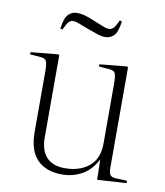

<svg xmlns="http://www.w3.org/2000/svg" viewBox="-82 -781 743 863"><g transform="rotate(10 289.5 -349.5)"><path d="M259 14Q185 14 145 -27.5Q105 -69 105 -154V-427Q105 -465 99 -476.5Q93 -488 72 -489L24 -493L25 -503L150 -515L154 -511V-136Q154 -78 182.5 -47Q211 -16 266 -16Q334 -16 376.5 -51Q419 -86 419 -154V-427Q419 -465 413 -476.5Q407 -488 386 -489L338 -493L339 -503L464 -515L468 -511V-56Q468 -31 474.5 -21.5Q481 -12 500 -11L552 -9V2L419 10L417 -81H416Q390 -31 348.5 -8.5Q307 14 259 14ZM343 -628Q327 -628 308.5 -634Q290 -640 263 -650Q225 -665 211.5 -669.5Q198 -674 189 -674Q178 -674 169.5 -665Q161 -656 148 -628L138 -631Q145 -681 161.5 -697Q178 -713 200 -713Q215 -713 232 -709Q249 -705 280 -692Q318 -676 331 -671.5Q344 -667 354 -667Q363 -667 372 -674.5Q381 -682 395 -713L405 -710Q398 -658 381 -643Q364 -628 343 -628Z"/></g></svg>

Font: Display Extralight
Style: Regular
Weight: 200
Designer: Latin by Veronika Burian and Jose Scaglione. Greek by Irene Vlachou. Cyrillic by Vera Evstafieva.
Foundry: TypeTogether
Version: Version 3.002